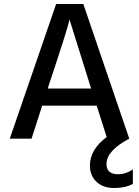

<svg xmlns="http://www.w3.org/2000/svg" viewBox="-20 -694 696 961"><path d="M513 127Q513 178 571 178Q610 178 645 154V226Q609 247 552 247Q495 247 462.5 215.5Q430 184 430 135Q430 54 514 -8L464 -165H191L138 0H29L261 -674H397L627 0Q513 60 513 127ZM219 -251H436L328 -596Q318 -549 230 -285Z"/></svg>

Font: Hind Medium
Style: Regular
Weight: 500
Designer: Manushi Parikh, Satya Rajpurohit
Foundry: Indian Type Foundry
Version: Version 1.201;PS 1.0;hotconv 1.0.78;makeotf.lib2.5.61930; tt